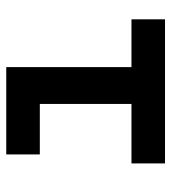

<svg xmlns="http://www.w3.org/2000/svg" viewBox="14 -572 558 626"><g transform="rotate(-90 293.0 -259.0)"><path d="M73.2 0V-109.4H267.1V-408.2H102.5V-517.6H387.2V-109.4H543V0Z"/></g></svg>

Font: CaskaydiaCove NFP SemiBold
Style: Regular
Weight: 600
Designer: Aaron Bell
Foundry: Saja Typeworks
Version: Version 2111.001; VTT 6.35;Nerd Fonts 3.1.1